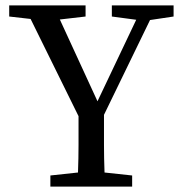

<svg xmlns="http://www.w3.org/2000/svg" viewBox="-20 -689 671 709"><path d="M364 -265V-234Q364 -202 364 -154Q364 -106 366 -52L468 -41V0H166V-41L268 -52Q270 -106 270 -154Q270 -202 270 -234V-260L93 -619L14 -628V-669H296V-628L201 -617L340 -315L483 -616L393 -628V-669H621V-628L534 -615Z"/></svg>

Font: SourceSerifPro
Style: Book
Weight: 400
Designer: Frank Grießhammer
Foundry: Adobe Systems Incorporated
Version: Version 1.014;PS Version 1.0;hotconv 1.0.73;makeotf.lib2.5.5